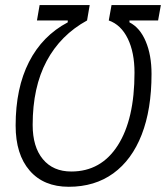

<svg xmlns="http://www.w3.org/2000/svg" viewBox="-20 -713 643 743"><path d="M133.3 -693.4H327.1L316.9 -633.8Q214.4 -577.6 160.4 -476.6Q106.4 -375.5 106.4 -229.5Q106.4 -144.5 146 -96.9Q185.5 -49.3 255.9 -49.3Q371.1 -49.3 435.8 -150.4Q500.5 -251.5 500.5 -431.6Q500.5 -510.3 474.4 -563.7Q448.2 -617.2 400.9 -633.8L411.6 -693.4H602.5L591.8 -633.8H481V-626.5Q521.5 -606 543.9 -553Q566.4 -500 566.4 -426.8Q566.4 -289.6 528.3 -191.9Q490.2 -94.2 418.5 -42.2Q346.7 9.8 246.1 9.8Q148.9 9.8 94.7 -53Q40.5 -115.7 40.5 -227.1Q40.5 -372.1 92.3 -473.4Q144 -574.7 242.2 -626.5V-633.8H123Z"/></svg>

Font: Cascadia Code PL Light
Style: Italic
Weight: 300
Italic angle: -10°
Monospace: yes
Designer: Aaron Bell
Foundry: Saja Typeworks
Version: Version 2404.023; ttfautohint (v1.8.4)